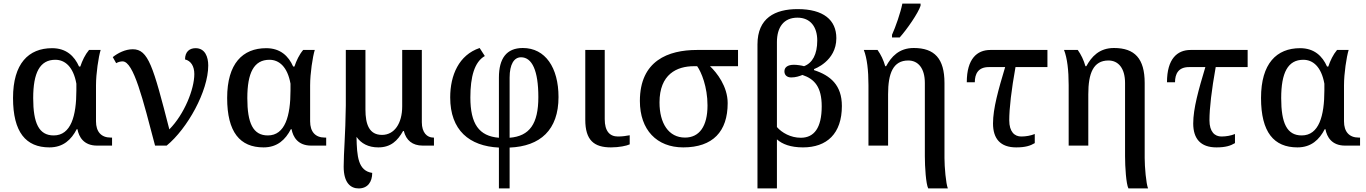

<svg xmlns="http://www.w3.org/2000/svg" viewBox="-20 -816 7655 1076"><path d="M257 10C335 10 380 -34 410 -92H414C422 -49 449 0 524 0H608V-45H600C547 -45 518 -78 518 -136V-338C518 -404 532 -497 544 -536H479C457 -510 441 -476 430 -443H423C397 -502 351 -546 272 -546C140 -546 53 -460 53 -267C53 -75 125 10 257 10ZM281 -57C198 -57 166 -126 166 -266C166 -408 203 -481 290 -481C344 -481 391 -442 408 -347V-309C408 -167 378 -57 281 -57Z M849 0H914C1030 -95 1147 -305 1147 -449C1147 -496 1130 -546 1076 -546C1042 -546 1017 -526 1017 -483C1050 -475 1069 -445 1069 -401C1069 -316 1013 -176 929 -91C838 -446 811 -540 724 -540C682 -540 641 -519 612 -496L631 -462C643 -469 656 -472 667 -472C729 -472 781 -258 849 0Z M1457 10C1535 10 1580 -34 1610 -92H1614C1622 -49 1649 0 1724 0H1808V-45H1800C1747 -45 1718 -78 1718 -136V-338C1718 -404 1732 -497 1744 -536H1679C1657 -510 1641 -476 1630 -443H1623C1597 -502 1551 -546 1472 -546C1340 -546 1253 -460 1253 -267C1253 -75 1325 10 1457 10ZM1481 -57C1398 -57 1366 -126 1366 -266C1366 -408 1403 -481 1490 -481C1544 -481 1591 -442 1608 -347V-309C1608 -167 1578 -57 1481 -57Z M1990 240C2041 240 2066 203 2066 153C1987 141 1980 62 1978 -49C2004 -12 2044 10 2100 10C2170 10 2208 -27 2239 -82H2243C2256 -30 2291 0 2349 0H2412V-45H2408C2374 -45 2344 -72 2344 -131V-536H2234V-220C2234 -124 2190 -60 2121 -60C2049 -60 2028 -119 2028 -202V-536H1918V-225C1916 -58 1906 38 1906 118C1906 210 1946 240 1990 240Z M2776 240H2836V11C3008 4 3110 -88 3110 -272C3110 -437 3036 -547 2910 -547C2818 -547 2776 -488 2776 -381V-44C2664 -53 2616 -122 2616 -270C2616 -386 2639 -469 2697 -502L2668 -547C2552 -508 2503 -395 2503 -270C2503 -86 2610 3 2776 11ZM2836 -44V-381C2836 -456 2861 -495 2900 -495C2962 -495 2997 -420 2997 -272C2997 -122 2948 -53 2836 -44Z M3404 10C3450 10 3492 1 3509 -7V-58C3488 -54 3467 -51 3443 -51C3397 -51 3369 -81 3369 -148V-536H3260V-145C3260 -30 3309 10 3404 10Z M3809 10C3975 10 4058 -79 4058 -238C4058 -332 3997 -409 3959 -445H4116V-536H3886C3725 -536 3566 -476 3566 -250C3566 -88 3661 10 3809 10ZM3819 -45C3727 -45 3676 -125 3676 -242C3676 -400 3773 -445 3869 -445H3887C3910 -413 3945 -330 3945 -225C3945 -108 3899 -45 3819 -45Z M4225 240H4334V-35C4364 -8 4411 10 4480 10C4614 10 4698 -67 4698 -222C4698 -339 4634 -393 4542 -423V-429C4542 -429 4667 -472 4667 -602C4667 -704 4595 -765 4450 -765C4323 -765 4225 -715 4225 -567ZM4468 -44C4411 -44 4362 -72 4334 -104V-580C4334 -663 4372 -717 4449 -717C4522 -717 4560 -665 4560 -589C4560 -511 4533 -463 4486 -445C4474 -449 4445 -453 4430 -453C4394 -453 4376 -439 4376 -416C4376 -394 4392 -382 4414 -382C4439 -382 4460 -389 4477 -396C4546 -373 4585 -327 4585 -220C4585 -99 4542 -44 4468 -44Z M4979 -606H5022C5064 -653 5126 -743 5139 -784V-796H5037C5027 -745 4999 -665 4979 -621ZM5182 240H5292C5281 214 5273 119 5273 70V-351C5273 -488 5217 -547 5101 -547C5018 -547 4975 -498 4946 -445H4941C4931 -480 4917 -509 4898 -536H4821C4839 -490 4847 -422 4847 -339V0H4957V-288C4957 -405 4985 -477 5070 -477C5125 -477 5163 -434 5163 -351V59C5163 120 5169 215 5182 240Z M5675 10C5726 10 5754 1 5779 -14V-65C5757 -56 5730 -51 5703 -51C5666 -51 5636 -77 5636 -142C5636 -209 5648 -312 5671 -440H5850V-536H5530C5456 -536 5398 -487 5398 -355H5443C5443 -402 5462 -440 5521 -440H5613C5575 -313 5545 -208 5545 -124C5545 -39 5586 10 5675 10Z M6304 240H6414C6403 214 6395 119 6395 70V-351C6395 -488 6339 -547 6223 -547C6140 -547 6097 -498 6068 -445H6063C6053 -480 6039 -509 6020 -536H5943C5961 -490 5969 -422 5969 -339V0H6079V-288C6079 -405 6107 -477 6192 -477C6247 -477 6285 -434 6285 -351V59C6285 120 6291 215 6304 240Z M6797 10C6848 10 6876 1 6901 -14V-65C6879 -56 6852 -51 6825 -51C6788 -51 6758 -77 6758 -142C6758 -209 6770 -312 6793 -440H6972V-536H6652C6578 -536 6520 -487 6520 -355H6565C6565 -402 6584 -440 6643 -440H6735C6697 -313 6667 -208 6667 -124C6667 -39 6708 10 6797 10Z M7251 10C7329 10 7374 -34 7404 -92H7408C7416 -49 7443 0 7518 0H7602V-45H7594C7541 -45 7512 -78 7512 -136V-338C7512 -404 7526 -497 7538 -536H7473C7451 -510 7435 -476 7424 -443H7417C7391 -502 7345 -546 7266 -546C7134 -546 7047 -460 7047 -267C7047 -75 7119 10 7251 10ZM7275 -57C7192 -57 7160 -126 7160 -266C7160 -408 7197 -481 7284 -481C7338 -481 7385 -442 7402 -347V-309C7402 -167 7372 -57 7275 -57Z"/></svg>

Font: Noto Serif Thai Medium
Style: Regular
Weight: 500
Designer: Monotype Design Team
Foundry: Monotype Imaging Inc.
Version: Version 1.901;PS 001.901;hotconv 1.0.88;makeotf.lib2.5.64775